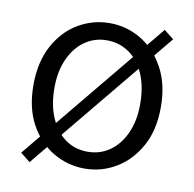

<svg xmlns="http://www.w3.org/2000/svg" viewBox="-65 -573 670 662"><g transform="rotate(10 270.0 -242.0)"><path d="M80 23 46 -4 460 -507 494 -480ZM270 12Q211 12 160 -18Q109 -48 78 -104.5Q47 -161 47 -242Q47 -322 78 -379.5Q109 -437 160 -467Q211 -497 270 -497Q329 -497 379.5 -467Q430 -437 461.5 -379.5Q493 -322 493 -242Q493 -161 461.5 -104.5Q430 -48 379.5 -18Q329 12 270 12ZM270 -47Q314 -47 348 -71Q382 -95 401.5 -138.5Q421 -182 421 -239Q421 -300 402 -344.5Q383 -389 348.5 -413Q314 -437 270 -437Q227 -437 193 -413Q159 -389 139.5 -345.5Q120 -302 120 -245Q120 -184 139.5 -139.5Q159 -95 192.5 -71Q226 -47 270 -47Z"/></g></svg>

Font: Assistant ExtraLight
Style: Regular
Weight: 400
Version: Version 3.000